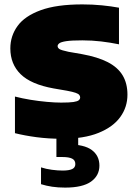

<svg xmlns="http://www.w3.org/2000/svg" viewBox="-20 -623 626 873"><path d="M261.5 8Q201 8 146.2 0.8Q91.5 -6.5 48 -17.5V-184Q81 -175.5 119.2 -169.2Q157.5 -163 193.8 -159.8Q230 -156.5 258 -156.5Q295.5 -156.5 314 -159.2Q332.5 -162 338.5 -167.5Q344.5 -173 344.5 -180Q344.5 -186 340.5 -191.2Q336.5 -196.5 323.8 -201Q311 -205.5 284.5 -210.5L223.5 -221Q121 -239.5 74 -285.5Q27 -331.5 27 -403Q27 -459.5 59.8 -504.8Q92.5 -550 164.8 -576.5Q237 -603 354.5 -603Q400 -603 443.2 -598.8Q486.5 -594.5 521 -588V-421.5Q482.5 -429.5 440.5 -434.5Q398.5 -439.5 354.5 -439.5Q305 -439.5 281 -435.8Q257 -432 249.5 -426Q242 -420 242 -413.5Q242 -405.5 250.2 -400Q258.5 -394.5 291.5 -387.5L352 -377Q424 -364 469.8 -340.5Q515.5 -317 537.5 -280.5Q559.5 -244 559.5 -192.5Q559.5 -136 526.8 -90.8Q494 -45.5 428 -18.8Q362 8 261.5 8ZM276 230Q244 230 217.2 226Q190.5 222 166.5 214.5V138Q189.5 145.5 216 149Q242.5 152.5 265 152.5Q293.5 152.5 308 145.8Q322.5 139 322.5 123Q322.5 105.5 307.8 98.2Q293 91 265 91H236.5V-10H335.5V61L288.5 33.5Q363 33.5 397.5 59.2Q432 85 432 130Q432 175.5 393.8 202.8Q355.5 230 276 230Z"/></svg>

Font: Encode Sans SC SemiExpanded Black
Style: Regular
Weight: 900
Width: 6
Designer: Multiple Designers
Foundry: Impallari Type
Version: Version 3.002